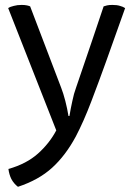

<svg xmlns="http://www.w3.org/2000/svg" viewBox="-20 -506 530 768"><path d="M253.9 -42Q249 -72.3 241.2 -102.5Q233.4 -132.8 224.6 -155.3Q183.6 -263.7 100.6 -480.5Q96.7 -482.4 87.9 -484.4Q79.1 -486.3 66.4 -486.3Q48.8 -486.3 35.2 -482.4Q21.5 -479.5 12.7 -473.6Q77.1 -310.5 205.1 15.6Q177.7 67.4 131.8 108.4Q85.9 149.4 13.7 169.9Q16.6 192.4 25.4 210Q35.2 228.5 51.8 241.2Q134.8 213.9 188.5 165Q242.2 116.2 283.2 40Q314.5 -19.5 345.7 -101.6Q377 -183.6 404.3 -259.8Q429.7 -331.1 480.5 -473.6Q471.7 -479.5 460 -482.4Q448.2 -486.3 429.7 -486.3Q416 -486.3 408.2 -484.4Q400.4 -482.4 394.5 -480.5Q358.4 -372.1 284.2 -155.3Q275.4 -131.8 269.5 -102.5Q262.7 -72.3 257.8 -42Q256.8 -42 253.9 -42Z"/></svg>

Font: cl
Style: Regular
Weight: 400
Designer: Mitja Miklavcic
Version: Version 1.0